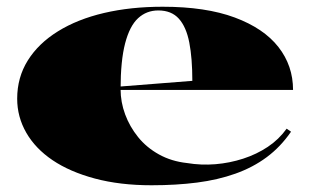

<svg xmlns="http://www.w3.org/2000/svg" viewBox="-20 -535 925 570"><path d="M463 -515Q591 -515 677 -483Q763 -451 806.5 -395.5Q850 -340 850 -268H335V-278L551 -295Q551 -362 542 -408.5Q533 -455 511 -479.5Q489 -504 450 -504Q415 -504 390 -481Q365 -458 351.5 -406.5Q338 -355 338 -270Q338 -232 351.5 -195.5Q365 -159 390 -128Q415 -97 452 -76.5Q489 -56 535 -51Q577 -44 619.5 -47.5Q662 -51 702 -64Q742 -77 775 -99Q808 -121 831 -153L844 -144Q813 -99 772 -68.5Q731 -38 679 -19.5Q627 -1 565 7Q503 15 430 15Q336 15 261.5 -5Q187 -25 136 -59.5Q85 -94 58 -141Q31 -188 31 -242Q31 -305 62.5 -355.5Q94 -406 152 -442Q210 -478 289 -496.5Q368 -515 463 -515Z"/></svg>

Font: Kalnia SemiExpanded SemiBold
Style: Regular
Weight: 600
Width: 6
Designer: Frida Medrano
Foundry: Frida Medrano
Version: Version 1.105